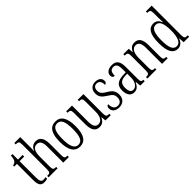

<svg xmlns="http://www.w3.org/2000/svg" viewBox="198 -1880 3009 3009"><g transform="rotate(-45 1703.0 -375.0)"><path d="M178 10C204 10 228 5 244 0V-37C226 -33 213 -30 193 -30C153 -30 134 -57 134 -142V-500H236V-536H134V-658H100C95 -606 90 -578 73 -557C61 -539 42 -529 14 -525V-500H75V-143C75 -28 106 10 178 10Z M276 0H476V-31H472C426 -31 408 -38 408 -103V-326C408 -438 441 -499 510 -499C578 -499 602 -447 602 -355V0H726V-31H722C677 -31 662 -40 662 -104V-356C662 -484 615 -544 533 -544C464 -544 427 -500 408 -453H405C406 -465 408 -492 408 -515V-760H277V-729H289C328 -729 348 -720 348 -657V-105C348 -39 330 -31 284 -31H276Z M967 10C1082 10 1143 -77 1143 -268C1143 -453 1082 -544 970 -544C850 -544 793 -454 793 -268C793 -79 858 10 967 10ZM969 -29C888 -29 854 -111 854 -268C854 -425 884 -504 968 -504C1052 -504 1081 -425 1081 -268C1081 -112 1052 -29 969 -29Z M1402 10C1459 10 1498 -18 1525 -80H1529L1537 0H1654V-31H1651C1603 -31 1585 -38 1585 -105V-536H1458V-505H1461C1511 -505 1525 -497 1525 -424V-210C1525 -111 1493 -35 1419 -35C1355 -35 1331 -85 1331 -186V-536H1202V-505H1206C1254 -505 1271 -497 1271 -435V-185C1271 -46 1317 10 1402 10Z M1836 10C1925 10 1978 -45 1978 -135C1978 -208 1948 -253 1868 -298C1801 -337 1773 -367 1773 -422C1773 -471 1796 -508 1847 -508C1899 -508 1927 -471 1927 -400C1954 -400 1967 -419 1967 -451C1967 -503 1925 -543 1851 -543C1773 -543 1722 -494 1722 -412C1722 -336 1754 -300 1840 -246C1908 -205 1926 -174 1926 -127C1926 -60 1896 -25 1838 -25C1776 -25 1747 -74 1747 -149C1726 -149 1707 -133 1707 -94C1707 -36 1751 10 1836 10Z M2169 10C2238 10 2266 -32 2296 -89H2300L2309 0H2407V-31H2404C2367 -31 2355 -44 2355 -108V-369C2355 -497 2309 -544 2220 -544C2137 -544 2085 -504 2085 -445C2085 -410 2102 -391 2135 -391C2135 -466 2156 -506 2216 -506C2277 -506 2295 -461 2295 -372V-309L2231 -306C2111 -301 2053 -253 2053 -148C2053 -41 2102 10 2169 10ZM2185 -30C2136 -30 2115 -76 2115 -145C2115 -225 2148 -270 2242 -275L2296 -278V-191C2296 -100 2252 -30 2185 -30Z M2466 0H2666V-31H2660C2614 -31 2598 -38 2598 -103V-326C2598 -433 2635 -500 2704 -500C2767 -500 2791 -443 2791 -355V0H2915V-31H2911C2866 -31 2850 -39 2850 -105V-355C2850 -486 2807 -544 2720 -544C2660 -544 2625 -516 2599 -456H2595L2589 -536H2469V-505H2474C2520 -505 2538 -497 2538 -433V-105C2538 -39 2520 -31 2473 -31H2466Z M3137 10C3200 10 3238 -30 3262 -93H3264L3271 0H3392V-31H3384C3339 -31 3321 -41 3321 -100V-760H3192V-729H3198C3242 -729 3261 -721 3261 -653V-554C3261 -518 3262 -483 3265 -452H3261C3238 -507 3203 -545 3141 -545C3042 -545 2983 -467 2983 -267C2983 -68 3040 10 3137 10ZM3150 -31C3078 -31 3044 -104 3044 -266C3044 -430 3080 -504 3151 -504C3234 -504 3262 -419 3262 -266C3262 -119 3226 -31 3150 -31Z"/></g></svg>

Font: Noto Serif Tamil ExtraCondensed Light
Style: Italic
Weight: 300
Width: 2
Italic angle: -12°
Designer: Indian Type Foundry, Tom Grace, and the Monotype Design Team
Foundry: Monotype Imaging Inc.
Version: Version 2.003